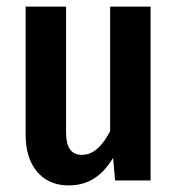

<svg xmlns="http://www.w3.org/2000/svg" viewBox="-20 -549 540 584"><path d="M438 -529H315V-150C293 -108 266 -78 229 -78C197 -78 181 -100 181 -145V-529H58V-137C58 -46 107 15 188 15C249 15 291 -14 324 -69L330 0H438Z"/></svg>

Font: Fira Sans Condensed Medium
Style: Regular
Weight: 500
Width: 3
Designer: Carrois Corporate & Edenspiekermann AG
Foundry: Carrois Corporate GbR & Edenspiekermann AG
Version: Version 4.202;PS 004.202;hotconv 1.0.88;makeotf.lib2.5.64775